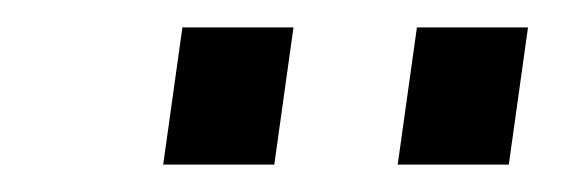

<svg xmlns="http://www.w3.org/2000/svg" viewBox="-20 -720 412 140"><path d="M270 -600 284 -700H365L351 -600ZM99 -600 113 -700H194L180 -600Z"/></svg>

Font: Finlandica
Style: Italic
Weight: 400
Italic angle: -8°
Designer: Niklas Ekholm, Juho Hiilivirta, Jaakko Suomalainen
Foundry: Helsinki Type Studio
Version: Version 1.064